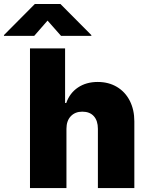

<svg xmlns="http://www.w3.org/2000/svg" viewBox="-102 -952 747 972"><path d="M234.4 0H49.8V-707H227.5V-430.7H233.4Q251 -481 292.7 -509Q334.5 -537.1 392.6 -537.1Q447.8 -537.1 490 -512Q532.2 -486.8 555.2 -441.4Q578.1 -396 578.1 -337.9V0H393.6V-299.8Q393.6 -340.8 373 -363.8Q352.5 -386.7 314.5 -386.7Q278.3 -386.7 256.3 -363.5Q234.4 -340.3 234.4 -299.8ZM138.7 -847.7 71.3 -770.5H-82V-774.4L74.2 -931.6H204.1L360.4 -774.4V-770.5H207Z"/></svg>

Font: Pretendard Std Black
Style: Regular
Weight: 900
Designer: Base glyphs from Inter by Rasmus Andersson; Hangeul glyphs from Noto Sans CJK(Source Han Sans) by Jang Soo-young and Kan
Foundry: Kil Hyung-jin
Version: Version 1.309